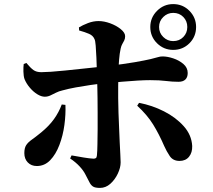

<svg xmlns="http://www.w3.org/2000/svg" viewBox="-20 -862 1040 939"><path d="M827 -618Q781 -618 748 -650.5Q715 -683 715 -730Q715 -776 748 -809Q781 -842 827 -842Q874 -842 906.5 -809Q939 -776 939 -730Q939 -683 906.5 -650.5Q874 -618 827 -618ZM469 57Q445 57 434.5 50Q424 43 417 28.5Q410 14 397 -10Q388 -28 369 -48.5Q350 -69 323 -87L330 -102Q363 -96 390.5 -91.5Q418 -87 437 -86Q445 -86 449 -89Q453 -92 454 -102Q456 -122 456.5 -156Q457 -190 457.5 -230Q458 -270 457.5 -310Q457 -350 457 -382Q457 -404 456 -436.5Q455 -469 454 -507Q453 -545 451.5 -579.5Q450 -614 448 -639Q446 -664 442 -671Q435 -688 415.5 -696.5Q396 -705 367 -713L366 -728Q384 -739 410 -749Q436 -759 462 -759Q489 -759 519 -748Q549 -737 570.5 -719.5Q592 -702 592 -685Q592 -673 587.5 -664Q583 -655 578 -646.5Q573 -638 570 -624Q565 -601 562.5 -571Q560 -541 559 -507.5Q558 -474 558 -441.5Q558 -409 558 -382Q558 -349 559.5 -311Q561 -273 562.5 -236Q564 -199 565.5 -165Q567 -131 568.5 -106Q570 -81 570 -68Q570 -42 556 -12.5Q542 17 519.5 37Q497 57 469 57ZM160 -50Q133 -50 116 -67.5Q99 -85 99 -113Q99 -138 108 -152Q117 -166 135.5 -179Q154 -192 181 -214Q220 -246 244 -279.5Q268 -313 282 -351L300 -349Q302 -303 295 -251Q288 -199 270.5 -153Q253 -107 225.5 -78.5Q198 -50 160 -50ZM199 -389Q182 -389 162.5 -401Q143 -413 126 -433Q109 -453 100 -475Q95 -489 94.5 -512Q94 -535 96 -549L109 -554Q129 -530 143.5 -519.5Q158 -509 182 -509Q198 -509 229 -511Q260 -513 297.5 -517Q335 -521 374 -525Q413 -529 445 -532.5Q477 -536 497 -538Q589 -549 640 -558Q691 -567 716.5 -573Q742 -579 752.5 -582.5Q763 -586 775 -586Q799 -586 827.5 -576.5Q856 -567 877 -549Q898 -531 898 -505Q898 -484 886.5 -473Q875 -462 853 -462Q822 -462 791.5 -466Q761 -470 714 -470Q689 -470 654 -468Q619 -466 579 -462.5Q539 -459 497 -455Q462 -452 424 -446.5Q386 -441 350.5 -434.5Q315 -428 286 -420Q268 -416 253.5 -408.5Q239 -401 226 -395Q213 -389 199 -389ZM858 -75Q826 -75 810 -99Q794 -123 783 -148Q758 -206 729 -253Q700 -300 651 -345L660 -359Q724 -347 782 -317.5Q840 -288 878.5 -245Q917 -202 920 -148Q921 -116 904.5 -95.5Q888 -75 858 -75ZM827 -661Q857 -661 876.5 -681Q896 -701 896 -730Q896 -759 876.5 -779Q857 -799 827 -799Q799 -799 778.5 -779Q758 -759 758 -730Q758 -701 778.5 -681Q799 -661 827 -661Z"/></svg>

Font: Noto Serif HK ExtraLight ExtraBold
Style: Regular
Weight: 800
Version: Version 2.003-H1;hotconv 1.1.1;makeotfexe 2.6.0